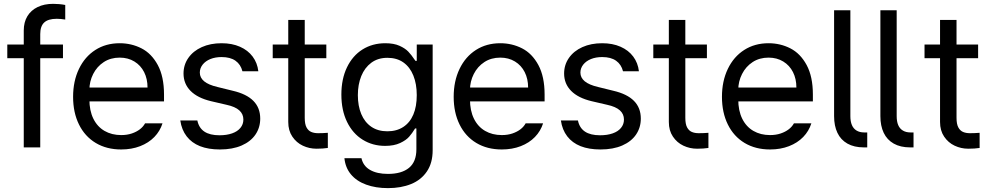

<svg xmlns="http://www.w3.org/2000/svg" viewBox="-20 -760 5104 990"><path d="M304.7 -460H17.6V-530.3H304.7ZM253.9 -740.2Q268.6 -740.2 285.2 -738.8Q301.8 -737.3 316.4 -734.4V-659.2Q293 -663.1 272.5 -663.1Q228.5 -663.1 208 -644Q187.5 -625 187.5 -584V0H102.5V-602.5Q102.5 -645.5 121.1 -676.3Q139.6 -707 173.8 -723.6Q208 -740.2 253.9 -740.2Z M356.9 -260.7Q356.9 -341.8 387.2 -404.8Q417.5 -467.8 471.7 -502.4Q525.9 -537.1 597.2 -537.1Q657.7 -537.1 709.5 -510.7Q761.2 -484.4 793.5 -424.8Q825.7 -365.2 825.7 -272.5V-237.3H415.5V-308.6H740.7Q740.7 -353.5 723.1 -388.2Q705.6 -422.9 672.9 -442.9Q640.1 -462.9 597.2 -462.9Q550.3 -462.9 515.1 -439.9Q480 -417 460.4 -378.4Q440.9 -339.8 440.9 -295.9V-248Q440.9 -189.5 461.4 -147.9Q481.9 -106.4 519 -85Q556.2 -63.5 605 -63.5Q635.3 -63.5 659.7 -71.8Q684.1 -80.1 701.2 -93.3Q718.3 -106.4 728 -124H817.9Q805.2 -84 775.9 -53.7Q746.6 -23.4 702.6 -6.3Q658.7 10.7 605 10.7Q529.8 10.7 473.6 -22.9Q417.5 -56.6 387.2 -118.2Q356.9 -179.7 356.9 -260.7Z M1122.6 -465.8Q1090.3 -465.8 1064.9 -455.6Q1039.6 -445.3 1024.9 -426.8Q1010.3 -408.2 1010.3 -385.7Q1010.3 -359.4 1032.7 -340.8Q1055.2 -322.3 1101.1 -311.5L1180.2 -292Q1251.5 -275.4 1286.6 -239.7Q1321.8 -204.1 1321.8 -148.4Q1321.8 -102.5 1297.4 -66.4Q1272.9 -30.3 1226.1 -9.8Q1179.2 10.7 1113.8 10.7Q1054.2 10.7 1011.2 -6.3Q968.3 -23.4 942.4 -57.1Q916.5 -90.8 909.7 -138.7H997.6Q1005.4 -100.6 1033.7 -81.5Q1062 -62.5 1111.8 -62.5Q1148.9 -62.5 1176.8 -72.3Q1204.6 -82 1219.7 -100.6Q1234.9 -119.1 1234.9 -143.6Q1234.9 -171.9 1213.9 -190.9Q1192.9 -210 1147.9 -219.7L1067.9 -238.3Q998.5 -254.9 962.4 -291.5Q926.3 -328.1 926.3 -380.9Q926.3 -425.8 951.2 -461.4Q976.1 -497.1 1020.5 -517.1Q1064.9 -537.1 1122.6 -537.1Q1176.3 -537.1 1217.3 -519Q1258.3 -501 1282.7 -468.3Q1307.1 -435.5 1312 -392.6H1230Q1221.2 -427.7 1194.3 -446.8Q1167.5 -465.8 1122.6 -465.8Z M1662.6 -460H1386.2V-530.3H1662.6ZM1551.3 -657.2V-152.3Q1551.3 -120.1 1560.5 -103Q1569.8 -85.9 1585 -79.6Q1600.1 -73.2 1620.6 -73.2Q1645 -73.2 1670.4 -75.2V2.9Q1645 6.8 1611.8 6.8Q1574.7 6.8 1541.5 -8.8Q1508.3 -24.4 1487.3 -55.7Q1466.3 -86.9 1466.3 -130.9V-657.2Z M1755.9 55.7H1843.8Q1852.5 95.7 1888.2 116.2Q1923.8 136.7 1980.5 136.7Q2050.8 136.7 2088.9 105.5Q2127 74.2 2127 9.8V-97.7H2120.1L2119.1 -95.7Q2105.5 -73.2 2089.8 -55.2Q2074.2 -37.1 2043 -22.5Q2011.7 -7.8 1965.8 -7.8Q1901.4 -7.8 1850.1 -39.6Q1798.8 -71.3 1769.5 -131.3Q1740.2 -191.4 1740.2 -272.5Q1740.2 -352.5 1769 -412.6Q1797.9 -472.7 1849.1 -504.9Q1900.4 -537.1 1966.8 -537.1Q2010.7 -537.1 2040 -523.9Q2069.3 -510.7 2085.4 -493.7Q2101.6 -476.6 2117.2 -453.1L2122.1 -446.3H2128.9V-530.3H2210.9V14.6Q2210.9 80.1 2181.2 124Q2151.4 168 2099.6 189Q2047.9 210 1980.5 210Q1917 210 1867.7 191.9Q1818.4 173.8 1789.6 139.2Q1760.7 104.5 1755.9 55.7ZM2128.9 -269.5Q2128.9 -327.1 2111.3 -370.6Q2093.8 -414.1 2060.1 -438Q2026.4 -461.9 1977.5 -461.9Q1928.7 -461.9 1894.5 -436.5Q1860.4 -411.1 1842.8 -367.7Q1825.2 -324.2 1825.2 -269.5Q1825.2 -213.9 1842.8 -171.9Q1860.4 -129.9 1894.5 -106.4Q1928.7 -83 1977.5 -83Q2025.4 -83 2059.6 -105.5Q2093.8 -127.9 2111.3 -169.4Q2128.9 -210.9 2128.9 -269.5Z M2319.3 -260.7Q2319.3 -341.8 2349.6 -404.8Q2379.9 -467.8 2434.1 -502.4Q2488.3 -537.1 2559.6 -537.1Q2620.1 -537.1 2671.9 -510.7Q2723.6 -484.4 2755.9 -424.8Q2788.1 -365.2 2788.1 -272.5V-237.3H2377.9V-308.6H2703.1Q2703.1 -353.5 2685.5 -388.2Q2668 -422.9 2635.3 -442.9Q2602.5 -462.9 2559.6 -462.9Q2512.7 -462.9 2477.5 -439.9Q2442.4 -417 2422.9 -378.4Q2403.3 -339.8 2403.3 -295.9V-248Q2403.3 -189.5 2423.8 -147.9Q2444.3 -106.4 2481.4 -85Q2518.6 -63.5 2567.4 -63.5Q2597.7 -63.5 2622.1 -71.8Q2646.5 -80.1 2663.6 -93.3Q2680.7 -106.4 2690.4 -124H2780.3Q2767.6 -84 2738.3 -53.7Q2709 -23.4 2665 -6.3Q2621.1 10.7 2567.4 10.7Q2492.2 10.7 2436 -22.9Q2379.9 -56.6 2349.6 -118.2Q2319.3 -179.7 2319.3 -260.7Z M3085 -465.8Q3052.7 -465.8 3027.3 -455.6Q3002 -445.3 2987.3 -426.8Q2972.7 -408.2 2972.7 -385.7Q2972.7 -359.4 2995.1 -340.8Q3017.6 -322.3 3063.5 -311.5L3142.6 -292Q3213.9 -275.4 3249 -239.7Q3284.2 -204.1 3284.2 -148.4Q3284.2 -102.5 3259.8 -66.4Q3235.4 -30.3 3188.5 -9.8Q3141.6 10.7 3076.2 10.7Q3016.6 10.7 2973.6 -6.3Q2930.7 -23.4 2904.8 -57.1Q2878.9 -90.8 2872.1 -138.7H2960Q2967.8 -100.6 2996.1 -81.5Q3024.4 -62.5 3074.2 -62.5Q3111.3 -62.5 3139.2 -72.3Q3167 -82 3182.1 -100.6Q3197.3 -119.1 3197.3 -143.6Q3197.3 -171.9 3176.3 -190.9Q3155.3 -210 3110.4 -219.7L3030.3 -238.3Q2960.9 -254.9 2924.8 -291.5Q2888.7 -328.1 2888.7 -380.9Q2888.7 -425.8 2913.6 -461.4Q2938.5 -497.1 2982.9 -517.1Q3027.3 -537.1 3085 -537.1Q3138.7 -537.1 3179.7 -519Q3220.7 -501 3245.1 -468.3Q3269.5 -435.5 3274.4 -392.6H3192.4Q3183.6 -427.7 3156.7 -446.8Q3129.9 -465.8 3085 -465.8Z M3625 -460H3348.6V-530.3H3625ZM3513.7 -657.2V-152.3Q3513.7 -120.1 3522.9 -103Q3532.2 -85.9 3547.4 -79.6Q3562.5 -73.2 3583 -73.2Q3607.4 -73.2 3632.8 -75.2V2.9Q3607.4 6.8 3574.2 6.8Q3537.1 6.8 3503.9 -8.8Q3470.7 -24.4 3449.7 -55.7Q3428.7 -86.9 3428.7 -130.9V-657.2Z M3702.6 -260.7Q3702.6 -341.8 3732.9 -404.8Q3763.2 -467.8 3817.4 -502.4Q3871.6 -537.1 3942.9 -537.1Q4003.4 -537.1 4055.2 -510.7Q4106.9 -484.4 4139.2 -424.8Q4171.4 -365.2 4171.4 -272.5V-237.3H3761.2V-308.6H4086.4Q4086.4 -353.5 4068.8 -388.2Q4051.3 -422.9 4018.6 -442.9Q3985.8 -462.9 3942.9 -462.9Q3896 -462.9 3860.8 -439.9Q3825.7 -417 3806.2 -378.4Q3786.6 -339.8 3786.6 -295.9V-248Q3786.6 -189.5 3807.1 -147.9Q3827.6 -106.4 3864.7 -85Q3901.9 -63.5 3950.7 -63.5Q3981 -63.5 4005.4 -71.8Q4029.8 -80.1 4046.9 -93.3Q4064 -106.4 4073.7 -124H4163.6Q4150.9 -84 4121.6 -53.7Q4092.3 -23.4 4048.3 -6.3Q4004.4 10.7 3950.7 10.7Q3875.5 10.7 3819.3 -22.9Q3763.2 -56.6 3732.9 -118.2Q3702.6 -179.7 3702.6 -260.7Z M4436 -77.1Q4443.8 -77.1 4451.7 -77.1V0Q4442.9 0 4434.1 0Q4384.3 0 4349.6 -19.5Q4314.9 -39.1 4297.9 -75.2Q4280.8 -111.3 4280.8 -161.1V-707H4364.7V-161.1Q4364.7 -133.8 4372.6 -115.2Q4380.4 -96.7 4396.5 -86.9Q4412.6 -77.1 4436 -77.1Z M4674.8 -77.1Q4682.6 -77.1 4690.4 -77.1V0Q4681.6 0 4672.9 0Q4623 0 4588.4 -19.5Q4553.7 -39.1 4536.6 -75.2Q4519.5 -111.3 4519.5 -161.1V-707H4603.5V-161.1Q4603.5 -133.8 4611.3 -115.2Q4619.1 -96.7 4635.3 -86.9Q4651.4 -77.1 4674.8 -77.1Z M5023.4 -460H4747.1V-530.3H5023.4ZM4912.1 -657.2V-152.3Q4912.1 -120.1 4921.4 -103Q4930.7 -85.9 4945.8 -79.6Q4960.9 -73.2 4981.4 -73.2Q5005.9 -73.2 5031.2 -75.2V2.9Q5005.9 6.8 4972.7 6.8Q4935.5 6.8 4902.3 -8.8Q4869.1 -24.4 4848.1 -55.7Q4827.1 -86.9 4827.1 -130.9V-657.2Z"/></svg>

Font: Pretendard GOV Variable
Style: Regular
Weight: 400
Designer: Base glyphs from Inter by Rasmus Andersson; Hangul glyphs from Noto Sans CJK(Source Han Sans) by Jang Soo-young and Kang
Foundry: Kil Hyung-jin
Version: Version 1.307;Glyphs 3.2 (3192)